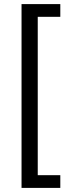

<svg xmlns="http://www.w3.org/2000/svg" viewBox="-20 -755 329 936"><path d="M85 161V-735H274V-673H164V99H274V161Z"/></svg>

Font: Archivo SemiCondensed
Style: Regular
Weight: 400
Width: 4
Designer: Hector Gatti
Foundry: Omnibus-Type
Version: Version 2.001